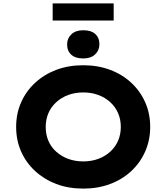

<svg xmlns="http://www.w3.org/2000/svg" viewBox="-20 -1100 980 1130"><path d="M471 10Q383 10 311.5 -17Q240 -44 186.5 -93.5Q133 -143 104 -209Q75 -275 75 -353Q75 -431 104 -497Q133 -563 186.5 -612.5Q240 -662 311.5 -689Q383 -716 470 -716Q556 -716 628 -689Q700 -662 753 -612.5Q806 -563 835 -497Q864 -431 864 -353Q864 -276 835 -209.5Q806 -143 753 -93.5Q700 -44 628 -17Q556 10 471 10ZM470 -150Q518 -150 558.5 -165Q599 -180 629 -207.5Q659 -235 675 -272Q691 -309 691 -353Q691 -397 675 -434Q659 -471 629 -498.5Q599 -526 558.5 -541Q518 -556 470 -556Q422 -556 381.5 -541Q341 -526 310.5 -498Q280 -470 264.5 -433Q249 -396 249 -353Q249 -309 264.5 -272Q280 -235 310.5 -207.5Q341 -180 381.5 -165Q422 -150 470 -150ZM470 -756Q424 -756 399.5 -778Q375 -800 375 -839Q375 -874 400 -898Q425 -922 470 -922Q516 -922 540.5 -900Q565 -878 565 -839Q565 -804 540 -780Q515 -756 470 -756ZM290 -979V-1080H649V-979Z"/></svg>

Font: Lexend Exa
Style: Bold
Weight: 700
Designer: Bonnie Shaver-Troup, Thomas Jockin
Foundry: Lexend
Version: Version 1.007